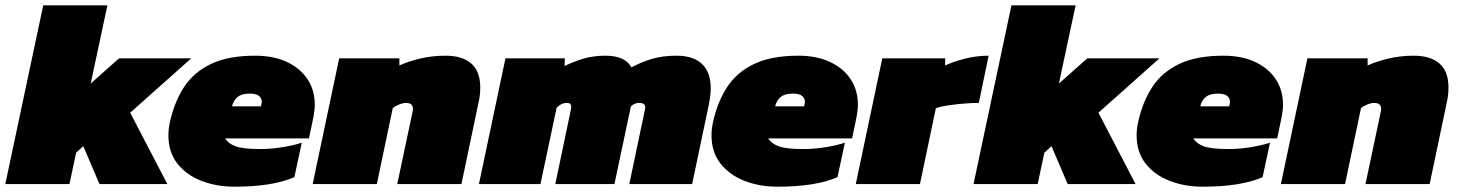

<svg xmlns="http://www.w3.org/2000/svg" viewBox="-42 -694 5498 724"><path d="M-22 0 121 -674H363L300 -379L407 -474H679L449 -269L589 0H333L272 -143L245 -118L220 0Z M842 10Q774 10 717.5 -12Q661 -34 627 -77Q593 -120 593 -184Q593 -208 599 -235Q616 -311 652.5 -366.5Q689 -422 754 -453Q819 -484 921 -484Q989 -484 1039.5 -460.5Q1090 -437 1117.5 -395.5Q1145 -354 1145 -299Q1145 -288 1143.5 -276.5Q1142 -265 1140 -253L1123 -172H807Q818 -153 846 -142.5Q874 -132 938 -132Q983 -132 1026.5 -139.5Q1070 -147 1096 -156L1068 -26Q986 10 842 10ZM833 -293H942L944 -302Q945 -305 945 -311Q945 -323 935 -332Q925 -341 899 -341Q869 -341 853.5 -328Q838 -315 833 -293Z M1137 0 1237 -474H1464V-447Q1493 -461 1539.5 -472.5Q1586 -484 1638 -484Q1701 -484 1735 -454.5Q1769 -425 1769 -364Q1769 -351 1767.5 -336.5Q1766 -322 1762 -305L1698 0H1456L1514 -274Q1515 -278 1515 -284Q1515 -306 1488 -306Q1478 -306 1463 -300Q1448 -294 1439 -286L1379 0Z M1764 0 1864 -474H2088L2087 -445Q2119 -461 2157 -472.5Q2195 -484 2241 -484Q2315 -484 2339 -440Q2376 -460 2416.5 -472Q2457 -484 2509 -484Q2573 -484 2605.5 -452.5Q2638 -421 2638 -362Q2638 -337 2632 -305L2568 0H2331L2389 -276Q2390 -280 2390.5 -283.5Q2391 -287 2391 -289Q2391 -306 2368 -306Q2351 -306 2337 -293L2275 0H2052L2111 -282Q2112 -286 2112 -292Q2112 -306 2095 -306Q2075 -306 2057 -288L1996 0Z M2890 10Q2822 10 2765.5 -12Q2709 -34 2675 -77Q2641 -120 2641 -184Q2641 -208 2647 -235Q2664 -311 2700.5 -366.5Q2737 -422 2802 -453Q2867 -484 2969 -484Q3037 -484 3087.5 -460.5Q3138 -437 3165.5 -395.5Q3193 -354 3193 -299Q3193 -288 3191.5 -276.5Q3190 -265 3188 -253L3171 -172H2855Q2866 -153 2894 -142.5Q2922 -132 2986 -132Q3031 -132 3074.5 -139.5Q3118 -147 3144 -156L3116 -26Q3034 10 2890 10ZM2881 -293H2990L2992 -302Q2993 -305 2993 -311Q2993 -323 2983 -332Q2973 -341 2947 -341Q2917 -341 2901.5 -328Q2886 -315 2881 -293Z M3185 0 3285 -474H3522V-447Q3551 -461 3595.5 -472.5Q3640 -484 3686 -484L3649 -306Q3624 -306 3594 -303.5Q3564 -301 3535.5 -297Q3507 -293 3487 -286L3427 0Z M3629 0 3772 -674H4014L3951 -379L4058 -474H4330L4100 -269L4240 0H3984L3923 -143L3896 -118L3871 0Z M4493 10Q4425 10 4368.5 -12Q4312 -34 4278 -77Q4244 -120 4244 -184Q4244 -208 4250 -235Q4267 -311 4303.5 -366.5Q4340 -422 4405 -453Q4470 -484 4572 -484Q4640 -484 4690.5 -460.5Q4741 -437 4768.5 -395.5Q4796 -354 4796 -299Q4796 -288 4794.5 -276.5Q4793 -265 4791 -253L4774 -172H4458Q4469 -153 4497 -142.5Q4525 -132 4589 -132Q4634 -132 4677.5 -139.5Q4721 -147 4747 -156L4719 -26Q4637 10 4493 10ZM4484 -293H4593L4595 -302Q4596 -305 4596 -311Q4596 -323 4586 -332Q4576 -341 4550 -341Q4520 -341 4504.5 -328Q4489 -315 4484 -293Z M4788 0 4888 -474H5115V-447Q5144 -461 5190.5 -472.5Q5237 -484 5289 -484Q5352 -484 5386 -454.5Q5420 -425 5420 -364Q5420 -351 5418.5 -336.5Q5417 -322 5413 -305L5349 0H5107L5165 -274Q5166 -278 5166 -284Q5166 -306 5139 -306Q5129 -306 5114 -300Q5099 -294 5090 -286L5030 0Z"/></svg>

Font: Kanit Black
Style: Italic
Weight: 900
Italic angle: -12°
Designer: Katatrad Team
Foundry: CadsonDemak
Version: Version 2.000; ttfautohint (v1.8.3)